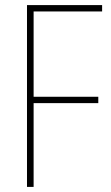

<svg xmlns="http://www.w3.org/2000/svg" viewBox="-20 -734 434 754"><path d="M112 0V-329H366V-354H112V-689H381V-714H86V0Z"/></svg>

Font: Noto Sans Kannada Condensed Thin
Style: Regular
Weight: 100
Width: 3
Designer: Jelle Bosma - Monotype Design Team
Foundry: Monotype Imaging Inc.
Version: Version 2.005